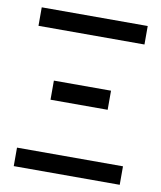

<svg xmlns="http://www.w3.org/2000/svg" viewBox="-75 -703 642 764"><g transform="rotate(10 246.0 -321.0)"><path d="M460.4 -641.6V-566.9H32.2V-641.6ZM460.4 -74.7V0H32.2V-74.7ZM130.4 -362.8H361.3V-285.6H130.4Z"/></g></svg>

Font: Carlito
Style: Regular
Weight: 400
Designer: Lukasz Dziedzic
Foundry: tyPoland Lukasz Dziedzic
Version: Version 1.103; Beta1; all basic design good, some composites